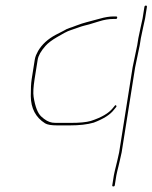

<svg xmlns="http://www.w3.org/2000/svg" viewBox="-20 -490 547 689"><path d="M397.7 -111.5C395.3 -113.2 393.2 -112.7 391.4 -110L384 -101C369.7 -83.7 344.9 -68.7 305.9 -56C289.8 -51.3 265.5 -49 232.8 -49H188.3C178.9 -49 172 -49.3 167.4 -50C154.7 -51.9 141.5 -59.2 127.9 -72C115.1 -84 106 -107.6 100.6 -142.8C98.5 -156.7 99.7 -177.7 104.1 -206L115.1 -275C117.4 -290.1 126.8 -306.9 143.2 -325.3C152.2 -335.5 166.2 -346.1 185 -357L211.4 -372C220.2 -376.7 227.3 -379.8 232.9 -381.5C238.5 -383.2 246.3 -386 257.4 -390C268.4 -394 276.8 -396.7 282.4 -398C288 -399.3 293.9 -400.8 300 -402.5C306.1 -404.2 318.1 -407.8 336 -413.5C353.9 -419.2 371.7 -422 387.8 -422H395.8C398.5 -422 400.1 -423.5 400.5 -426.5C401 -429.5 399.9 -431 395.8 -431H387.8C373.3 -431 356.2 -428.3 338.1 -423C325.8 -419.4 309.9 -415.1 290.2 -410.2C280.1 -407.6 267.6 -403.6 252.9 -398C242.5 -394 235.2 -391.2 229.3 -389.5C223.3 -387.8 215.9 -384.3 207.1 -379L179.9 -365C151.6 -349.9 130.5 -330.6 116.7 -307C114.6 -302.3 112.2 -297.3 109.3 -292C107.1 -286.7 105.6 -281 104.6 -275L93.7 -206C91.4 -191.3 90.3 -171 90.5 -145C90.9 -101.2 108 -68.7 141.7 -47.5C149.7 -42.5 164.2 -40 185.4 -40H229.9C264.9 -40 293.8 -43.3 316.5 -50C352 -63.5 375.7 -78.8 388.8 -96L396.2 -105C398.6 -107.7 398.6 -109.8 396.2 -111.5ZM484.7 -392 476.5 -353 472.5 -328 455.9 -248.5 407.5 57 400.8 87C393.5 116.3 389.4 133.7 388.6 139L382.9 175C382.4 177.7 383.7 179 386.7 179C389.7 179 391.4 177.7 391.9 175L397.6 139C398.4 133.7 399.6 128.5 401 123.5C402.5 118.5 403.8 113 405.1 107C406.4 101 408 94.3 409.8 87L416.5 57L464.9 -248L481.5 -328L485.5 -353L493.7 -392L500.7 -424L507.2 -465C507.7 -468.3 506.5 -470 503.5 -470C500.5 -470 498.7 -468.3 498.2 -465L491.7 -424Z"/></svg>

Font: Proton
Style: LitExtIt
Weight: 500
Version: Version 1.017